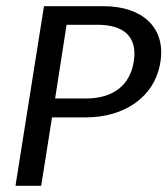

<svg xmlns="http://www.w3.org/2000/svg" viewBox="-20 -600 541 620"><path d="M30 0H113L148 -221H258C378 -221 480 -284 498 -400C516 -512 438 -580 315 -580H122ZM158 -282 195 -520H295C378 -520 425 -483 412 -401C399 -320 340 -282 258 -282Z"/></svg>

Font: Charger Sport
Style: DfBdObl
Weight: 400
Designer: Jasper
Foundry: Cannot Into Space Fonts
Version: Version 1.1